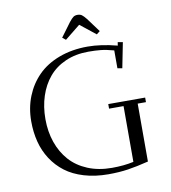

<svg xmlns="http://www.w3.org/2000/svg" viewBox="-96 -978 953 1071"><g transform="rotate(-10 380.5 -443.0)"><path d="M58.1 -355Q58.1 -431.2 84 -496.1Q109.9 -561 157.5 -609.1Q205.1 -657.2 277.8 -684.6Q350.6 -711.9 439.9 -711.9Q514.6 -711.9 606.9 -688L609.9 -707L638.2 -702.1L609.9 -559.1L583 -564V-665Q540 -676.8 509.5 -679.9Q479 -683.1 439 -683.1Q366.7 -683.1 309.1 -657.7Q251.5 -632.3 214.4 -587.9Q177.2 -543.5 157.7 -483.6Q138.2 -423.8 138.2 -354Q138.2 -282.7 159.2 -222.2Q180.2 -161.6 220 -116.9Q259.8 -72.3 320.6 -47.1Q381.3 -22 457 -22Q525.4 -22 580.1 -34.2V-350.1H498V-376H707V-350.1H660.2V-22Q593.8 -5.4 543.5 2.2Q493.2 9.8 432.1 9.8Q356.4 9.8 294.4 -8.8Q232.4 -27.3 189 -60.3Q145.5 -93.3 115.7 -139.2Q85.9 -185.1 72 -239.3Q58.1 -293.5 58.1 -355ZM309.1 -785.2 367.2 -863.8Q382.3 -882.8 391.6 -889.4Q400.9 -896 415 -896Q429.7 -896 439.2 -889.4Q448.7 -882.8 463.9 -863.8L522 -785.2L502.9 -770L415 -839.8L328.1 -770Z"/></g></svg>

Font: Dehuti
Style: Book
Weight: 400
Version: Version 1.2